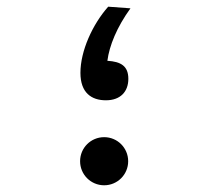

<svg xmlns="http://www.w3.org/2000/svg" viewBox="-20 -547 626 577"><path d="M298.3 -245.6C341.8 -245.6 365.7 -271.5 365.7 -310.1C365.7 -348.6 343.3 -361.8 302.7 -364.3C308.6 -409.7 331.1 -465.3 372.1 -522L305.2 -526.9C257.8 -473.6 221.7 -393.6 221.7 -328.1C221.7 -268.1 254.9 -245.6 298.3 -245.6ZM293 9.8C333 9.8 365.2 -22.5 365.2 -62.5C365.2 -102.5 333 -134.8 293 -134.8C252.9 -134.8 220.7 -102.5 220.7 -62.5C220.7 -22.5 252.9 9.8 293 9.8Z"/></svg>

Font: Cascadia Code PL
Style: Regular
Weight: 400
Monospace: yes
Designer: Aaron Bell
Foundry: Saja Typeworks
Version: Version 2404.023